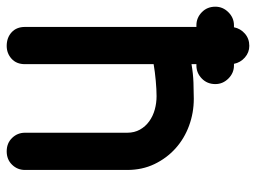

<svg xmlns="http://www.w3.org/2000/svg" viewBox="-130 -654 783 588"><g transform="rotate(90 262.0 -359.5)"><path d="M45 -569Q22 -569 5 -585.5Q-12 -602 -12 -627Q-12 -650 5 -667Q22 -684 45 -684H51Q55 -704 70.5 -717.5Q86 -731 108 -731Q128 -731 143.5 -717.5Q159 -704 163 -684H168Q191 -684 208 -667Q225 -650 225 -627Q225 -602 208 -585.5Q191 -569 168 -569H164V-554Q193 -559 220.5 -560Q248 -561 270 -561Q313 -561 352.5 -546.5Q392 -532 422 -505Q452 -478 470 -440.5Q488 -403 488 -357V-44Q488 -21 472 -4.5Q456 12 431 12Q406 12 390 -4.5Q374 -21 374 -44V-357Q374 -379 364.5 -396Q355 -413 339 -424.5Q323 -436 303 -441.5Q283 -447 262 -447Q242 -447 214.5 -444.5Q187 -442 164 -438V-44Q164 -18 147.5 -3Q131 12 108 12Q83 12 66.5 -3Q50 -18 50 -44V-569Z"/></g></svg>

Font: VDS
Style: Bold
Weight: 700
Designer: artmaker
Foundry: artmaker
Version: Version 1.000 2009 initial release